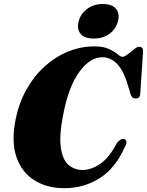

<svg xmlns="http://www.w3.org/2000/svg" viewBox="-20 -950 751 981"><path d="M615.5 -239.5Q622.5 -237 625.5 -227.5Q628.5 -218 617.5 -198.5Q570.5 -91 489.5 -39.8Q408.5 11.5 309 11.5Q220 11.5 155.8 -28.8Q91.5 -69 64.2 -147.2Q37 -225.5 59.5 -338Q76 -422.5 114.5 -491.5Q153 -560.5 207.5 -610Q262 -659.5 327.2 -686.2Q392.5 -713 462.5 -713Q509 -713 537.2 -699.5Q565.5 -686 581.2 -672.8Q597 -659.5 606 -659.5Q615.5 -659.5 632 -672.2Q648.5 -685 664.8 -698Q681 -711 690 -711Q711.5 -711 711 -688L696.5 -470Q695 -446.5 673 -446.5Q654 -446.5 647 -469L639 -496Q614.5 -584.5 580.8 -621Q547 -657.5 503 -657.5Q440 -657.5 385.8 -583.5Q331.5 -509.5 304 -370Q282 -261 290.5 -198Q299 -135 329.2 -108.2Q359.5 -81.5 403 -81.5Q445.5 -81.5 491.8 -112.8Q538 -144 578.5 -221Q600.5 -245.5 615.5 -239.5ZM459 -753Q413 -753 392.2 -776.8Q371.5 -800.5 382 -841Q392.5 -881 426 -905.2Q459.5 -929.5 505.5 -929.5Q551.5 -929.5 572.2 -905.5Q593 -881.5 582.5 -841Q572 -801 538.8 -777Q505.5 -753 459 -753Z"/></svg>

Font: Fraunces 72pt S000 Black
Style: Italic
Weight: 900
Italic angle: -16°
Version: Version 1.000; ttfautohint (v1.8.3)